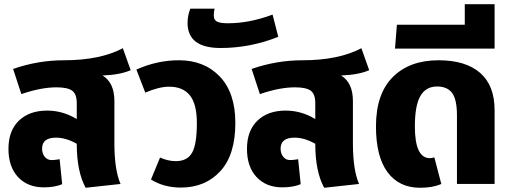

<svg xmlns="http://www.w3.org/2000/svg" viewBox="-20 -870 2425 908"><path d="M521 -392V-192Q521 -67 550 0L385 18Q343 -59 343 -190Q292 -219 245 -219Q179 -219 179 -167Q179 -144 191.5 -128.5Q204 -113 224 -113Q238 -113 262 -117L274 1Q239 16 187 16Q111 16 65.5 -32.5Q20 -81 20 -166Q20 -252 69.5 -299.5Q119 -347 203 -347Q277 -347 343 -307V-382Q343 -425 321.5 -441Q300 -457 247 -457Q174 -457 81 -425L42 -544Q160 -585 283 -585Q453 -585 561 -642L598 -538Q547 -516 465 -513Q521 -479 521 -392Z M737 -125Q774 -108 812 -108Q866 -108 888.5 -148Q911 -188 911 -288Q911 -378 878 -419Q845 -460 780 -460Q732 -460 667 -432L625 -541Q723 -585 826 -585Q946 -585 1019.5 -508Q1093 -431 1093 -288Q1093 -138 1022 -60.5Q951 17 835 17Q755 17 694 -21Z M1023 -643Q867 -643 867 -762Q867 -796 880 -829H995Q991 -814 991 -797Q991 -776 1006 -768Q1021 -760 1058 -760Q1160 -760 1269 -801L1296 -696Q1164 -643 1023 -643Z M1649 -392V-192Q1649 -67 1678 0L1513 18Q1471 -59 1471 -190Q1420 -219 1373 -219Q1307 -219 1307 -167Q1307 -144 1319.5 -128.5Q1332 -113 1352 -113Q1366 -113 1390 -117L1402 1Q1367 16 1315 16Q1239 16 1193.5 -32.5Q1148 -81 1148 -166Q1148 -252 1197.5 -299.5Q1247 -347 1331 -347Q1405 -347 1471 -307V-382Q1471 -425 1449.5 -441Q1428 -457 1375 -457Q1302 -457 1209 -425L1170 -544Q1288 -585 1411 -585Q1581 -585 1689 -642L1726 -538Q1675 -516 1593 -513Q1649 -479 1649 -392Z M1967 18Q1867 18 1812.5 -56Q1758 -130 1758 -272Q1758 -426 1837.5 -505.5Q1917 -585 2054 -585Q2182 -585 2250.5 -525.5Q2319 -466 2319 -349V0H2141V-324Q2141 -400 2118 -430.5Q2095 -461 2047 -461Q1994 -461 1968 -416Q1942 -371 1942 -272Q1942 -122 2013 -122Q2024 -122 2034 -126L2067 0Q2026 18 1967 18Z M1848 -640 1857 -753H2178V-850H2319V-640Z"/></svg>

Font: FiraGO ExtraBold
Style: Regular
Weight: 800
Designer: bBox Type
Foundry: bBox Type GmbH
Version: Version 1.001;PS 001.001;hotconv 1.0.88;makeotf.lib2.5.64775